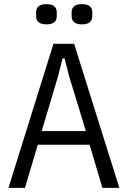

<svg xmlns="http://www.w3.org/2000/svg" viewBox="-20 -910 619 930"><path d="M476 0 414 -209H163L101 0H21L239 -698H339L558 0ZM315 -540 293 -627H283L261 -540L182 -275H396ZM205 -792Q155 -792 155 -832V-850Q155 -890 205 -890Q255 -890 255 -850V-832Q255 -792 205 -792ZM377 -792Q327 -792 327 -832V-850Q327 -890 377 -890Q427 -890 427 -850V-832Q427 -792 377 -792Z"/></svg>

Font: IBM Plex Sans Cond
Style: Regular
Weight: 400
Width: 3
Designer: Mike Abbink, Paul van der Laan, Pieter van Rosmalen
Foundry: Bold Monday
Version: Version 1.3